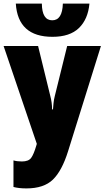

<svg xmlns="http://www.w3.org/2000/svg" viewBox="-20 -809 582 1069"><path d="M0 -553 185 -8 182 2Q168 50 153.5 70Q139 90 102 90Q74 90 55 84V232Q85 240 127 240Q224 240 274.5 191Q325 142 359 33L542 -553H354L285 -274Q280 -254 278 -235Q276 -216 275 -200H270Q270 -237 260 -275L192 -553ZM478 -789H330Q327 -696 271 -696Q214 -696 213 -789H68Q80 -604 272 -604Q369 -604 419.5 -653Q470 -702 478 -789Z"/></svg>

Font: Noto Sans Display SemiCondensed Black
Style: Regular
Weight: 900
Width: 4
Designer: Monotype Design Team
Foundry: Monotype Imaging Inc.
Version: Version 1.900